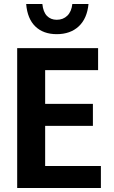

<svg xmlns="http://www.w3.org/2000/svg" viewBox="-20 -941 570 961"><path d="M66 -700H471V-590H206V-421H445V-311H206V-110H485V0H66ZM192 -921Q196 -881 215 -861.5Q234 -842 264 -842Q296 -842 317 -862.5Q338 -883 342 -921H423Q416 -848 374 -809Q332 -770 264 -770Q197 -770 157 -808.5Q117 -847 111 -921Z"/></svg>

Font: Moderustic SemiBold
Style: Regular
Weight: 600
Designer: Tural Alisoy
Foundry: TAFT Foundry
Version: Version 2.120